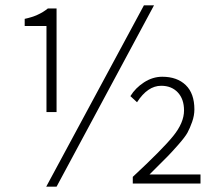

<svg xmlns="http://www.w3.org/2000/svg" viewBox="-20 -691 826 723"><path d="M155 -269V-593H73V-620Q126 -631 160 -659H193V-269ZM154 12 522 -671H560L193 12ZM480 0V-25Q591 -128 632 -178.5Q673 -229 673 -275Q673 -318 649.5 -343Q626 -368 587 -368Q536 -368 496 -306L471 -329Q490 -360 522.5 -381Q555 -402 591 -402Q647 -402 679.5 -370.5Q712 -339 712 -279Q712 -256 703.5 -232Q695 -208 686 -191.5Q677 -175 650.5 -145Q624 -115 610.5 -101.5Q597 -88 557 -48Q548 -39 543 -34H735V0Z"/></svg>

Font: Toshiba Sans Light
Style: Regular
Weight: 300
Designer: Paul D. Hunt
Foundry: Toshiba Corporation
Version: Version 2.020;PS 2.0;hotconv 1.0.86;makeotf.lib2.5.63406